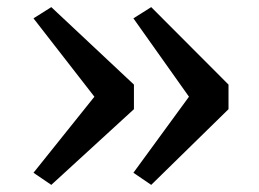

<svg xmlns="http://www.w3.org/2000/svg" viewBox="-20 -571 726 539"><path d="M404.5 -551 621.5 -333.5V-264.5L404.5 -52L354.5 -86L510.5 -299.5L354.5 -519.5ZM124 -551 356 -333.5V-264.5L124 -52L74 -86L245 -299.5L74 -519.5Z"/></svg>

Font: Merriweather
Style: Regular
Weight: 400
Designer: Eben Sorkin
Foundry: Eben Sorkin
Version: Version 2.100; ttfautohint (v1.7.19-72a1) -l 8 -r 50 -G 200 